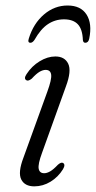

<svg xmlns="http://www.w3.org/2000/svg" viewBox="-20 -652 340 680"><path d="M136.5 -38.5Q146 -38.5 157.5 -45Q169 -51.5 185 -68.5Q196.5 -78.5 203 -75Q213 -69.5 203 -52.5Q186 -25 159 -8.5Q132 8 101.5 8Q67.5 8 55.2 -16.5Q43 -41 63 -93.5L147.5 -327Q163.5 -370.5 161.2 -387.5Q159 -404.5 141.5 -404.5Q132 -404.5 120.2 -397.8Q108.5 -391 92.5 -373.5Q80.5 -364 74 -367.5Q63 -373 74 -389.5Q92.5 -418 120.5 -435Q148.5 -452 176 -452Q209 -452 221.5 -426.5Q234 -401 213.5 -346L129 -111Q114 -70.5 117 -54.5Q120 -38.5 136.5 -38.5ZM206.5 -583.5Q175.5 -583.5 149.8 -566.5Q124 -549.5 102 -510.5Q95 -500.5 88 -500.5Q77 -500.5 82 -515.5Q98.5 -569 135.8 -600.8Q173 -632.5 219.5 -632.5Q266 -632.5 286.5 -600.5Q307 -568.5 296 -515Q293 -500.5 282 -500.5Q274.5 -500.5 273.5 -510.5Q272 -549 255.5 -566.2Q239 -583.5 206.5 -583.5Z"/></svg>

Font: Fraunces 72pt S050 Light
Style: Italic
Weight: 300
Italic angle: -16°
Version: Version 1.000; ttfautohint (v1.8.3)